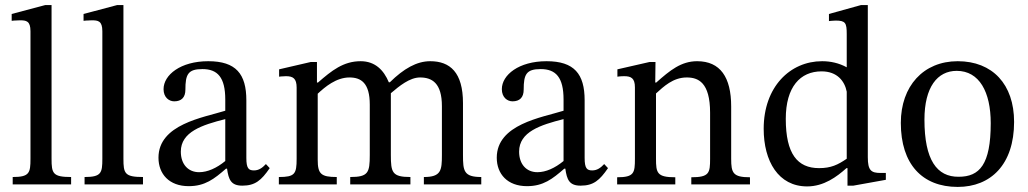

<svg xmlns="http://www.w3.org/2000/svg" viewBox="-20 -726 4047 756"><path d="M260 -29C188 -29 183 -43 183 -101V-706H158L26 -671V-644C26 -644 41 -646 58 -646C83 -646 100 -644 100 -603V-101C100 -45 96 -29 30 -29V0H260Z M543 -29C471 -29 466 -43 466 -101V-706H441L309 -671V-644C309 -644 324 -646 341 -646C366 -646 383 -644 383 -603V-101C383 -45 379 -29 313 -29V0H543Z M874 -62C880 -18 890 5 934 5C985 5 1009 -16 1042 -64L1027 -80C1013 -65 999 -55 980 -55C959 -55 950 -63 950 -104V-331C950 -435 909 -485 800 -485C691 -485 624 -431 624 -375C624 -342 646 -327 666 -327C694 -327 710 -342 710 -373C710 -433 720 -454 777 -454C837 -454 867 -421 867 -334V-290C781 -263 604 -237 604 -105C604 -41 646 7 723 7C787 7 823 -21 870 -62ZM867 -92C833 -64 797 -48 764 -48C721 -48 692 -79 692 -129C692 -207 776 -234 867 -257Z M1231 -357C1260 -384 1304 -421 1356 -421C1402 -421 1436 -399 1436 -314V-116C1436 -46 1430 -29 1359 -29V0H1596V-29C1524 -29 1519 -47 1519 -116V-359C1552 -387 1593 -421 1634 -421C1681 -421 1720 -399 1720 -308V-116C1720 -55 1717 -29 1649 -29V0H1875V-29C1806 -29 1803 -53 1803 -116V-320C1803 -441 1752 -485 1674 -485C1621 -485 1570 -456 1515 -402H1511C1491 -450 1457 -485 1400 -485C1332 -485 1286 -448 1232 -401H1228V-482H1204L1079 -453V-424C1079 -424 1091 -426 1106 -426C1134 -426 1148 -417 1148 -381V-101C1148 -41 1141 -29 1078 -29V0H1306V-29C1244 -29 1231 -41 1231 -97Z M2206 -62C2212 -18 2222 5 2266 5C2317 5 2341 -16 2374 -64L2359 -80C2345 -65 2331 -55 2312 -55C2291 -55 2282 -63 2282 -104V-331C2282 -435 2241 -485 2132 -485C2023 -485 1956 -431 1956 -375C1956 -342 1978 -327 1998 -327C2026 -327 2042 -342 2042 -373C2042 -433 2052 -454 2109 -454C2169 -454 2199 -421 2199 -334V-290C2113 -263 1936 -237 1936 -105C1936 -41 1978 7 2055 7C2119 7 2155 -21 2202 -62ZM2199 -92C2165 -64 2129 -48 2096 -48C2053 -48 2024 -79 2024 -129C2024 -207 2108 -234 2199 -257Z M2859 -307C2859 -422 2816 -485 2725 -485C2662 -485 2618 -449 2564 -401H2560L2561 -482H2538L2411 -453V-424C2411 -424 2421 -426 2438 -426C2465 -426 2480 -418 2480 -382V-101C2480 -45 2477 -28 2410 -28V0H2639V-28C2567 -28 2563 -45 2563 -101V-358C2593 -385 2630 -421 2684 -421C2729 -421 2776 -402 2776 -282V-101C2776 -45 2773 -28 2702 -28V0H2933V-28C2866 -28 2859 -45 2859 -101Z M3468 -18V-45H3447C3410 -45 3397 -55 3397 -107V-706H3370L3244 -671V-643C3244 -643 3261 -645 3270 -645C3309 -645 3314 -636 3314 -592V-461C3283 -478 3250 -485 3217 -485C3091 -485 2987 -384 2987 -219C2987 -91 3045 8 3158 8C3224 8 3275 -30 3313 -64H3317V5H3340ZM3314 -101C3279 -77 3252 -64 3205 -64C3120 -64 3074 -120 3074 -258C3074 -384 3131 -445 3215 -445C3277 -445 3306 -406 3314 -365Z M3751 -485C3616 -485 3527 -387 3527 -242C3527 -80 3611 10 3751 10C3881 10 3973 -78 3973 -246C3973 -394 3888 -485 3751 -485ZM3747 -447C3836 -447 3881 -364 3881 -241C3881 -78 3837 -30 3755 -30C3669 -29 3620 -96 3620 -255C3620 -383 3671 -447 3747 -447Z"/></svg>

Font: mjx-stx-n
Style: Regular
Weight: 500
Version: 1.0.0